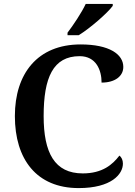

<svg xmlns="http://www.w3.org/2000/svg" viewBox="-20 -951 688 981"><path d="M325 -784V-771H382C441 -807 531 -886 556 -921V-931H418C397 -886 354 -822 325 -784ZM382 10C549 10 608 -61 608 -115C608 -133 601 -148 590 -156C556 -111 504 -65 403 -65C259 -65 203 -170 203 -358C203 -554 251 -664 387 -664C471 -664 499 -593 499 -529C568 -529 610 -562 610 -609C610 -674 538 -724 392 -724C171 -724 56 -574 56 -358C56 -137 167 10 382 10Z"/></svg>

Font: Noto Serif Lao SemiBold
Style: Regular
Weight: 600
Designer: Monotype Design Team
Foundry: Monotype Imaging Inc.
Version: Version 2.003